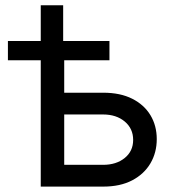

<svg xmlns="http://www.w3.org/2000/svg" viewBox="-20 -691 648 711"><path d="M9.3 -467.8V-539.1H385.3V-467.8ZM130.9 -539.1V-671.4H213.9V-539.1ZM204.6 -347.7H362.3Q425.3 -347.7 469.5 -325.4Q513.7 -303.2 537.1 -264.4Q560.5 -225.6 560.5 -175.8Q560.5 -126 537.1 -86.2Q513.7 -46.4 469.5 -23.2Q425.3 0 362.3 0H130.9V-539.1H217.8V-80.6H361.8Q410.6 -80.6 441.9 -106Q473.1 -131.3 473.1 -172.9Q473.1 -214.8 441.9 -241Q410.6 -267.1 361.8 -267.1H204.6Z"/></svg>

Font: Inter 18pt
Style: Regular
Weight: 400
Designer: Rasmus Andersson
Foundry: rsms
Version: Version 4.001;git-66647c0bb